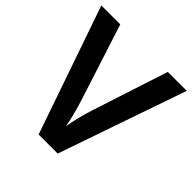

<svg xmlns="http://www.w3.org/2000/svg" viewBox="-188 -863 1011 1011"><g transform="rotate(45 318.0 -357.0)"><path d="M636 -714H495L358 -293C340 -240 325 -176 318 -132C311 -176 294 -240 277 -292L141 -714H0L247 0H389Z"/></g></svg>

Font: Noto Sans Lao SemiBold
Style: Regular
Weight: 600
Designer: Monotype Design Team
Foundry: Monotype Imaging Inc.
Version: Version 2.003